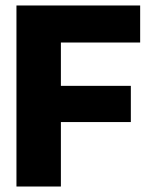

<svg xmlns="http://www.w3.org/2000/svg" viewBox="-20 -680 550 700"><path d="M40 0V-660H202V0ZM121 -235V-367H457V-235ZM121 -525V-660H491V-525Z"/></svg>

Font: Bricolage Grotesque 96pt ExtraBold
Style: Regular
Weight: 800
Designer: Mathieu Triay
Foundry: Atelier Triay
Version: Version 1.001;gftools[0.9.33.dev8+g029e19f]